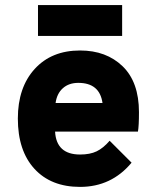

<svg xmlns="http://www.w3.org/2000/svg" viewBox="-20 -721 610 753"><path d="M129 -580V-701H459V-580ZM294 12Q180 12 115 -59Q50 -130 50 -256Q50 -378 116 -450.5Q182 -523 294 -523Q397 -523 461 -461Q525 -399 525 -281Q525 -227 521 -205H196Q201 -115 294 -115Q333 -115 359 -127.5Q385 -140 410 -169L496 -83Q417 12 294 12ZM198 -317H382Q371 -396 287 -396Q250 -396 226.5 -375Q203 -354 198 -317Z"/></svg>

Font: Overpass Heavy
Style: Regular
Weight: 900
Designer: Delve Withrington, Thomas Jockin
Foundry: Delve Fonts
Version: Version 3.000;DELV;Overpass